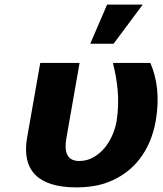

<svg xmlns="http://www.w3.org/2000/svg" viewBox="-20 -800 706 830"><path d="M309 10C361 10 407 3 446 -12C558 -54 630 -148 653 -276C671 -378 659 -461 630 -528H468C487 -453 499 -371 484 -276C476 -231 456 -188 430 -158C406 -131 371 -104 323 -104C264 -104 258 -151 267 -203L324 -528H154L97 -204C73 -65 144 10 309 10ZM443 -780 370 -611H471L597 -780Z"/></svg>

Font: Asimov
Style: XWidIt
Weight: 500
Designer: Google
Version: Version 2.000980; 2014